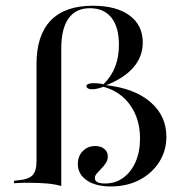

<svg xmlns="http://www.w3.org/2000/svg" viewBox="-20 -651 654 682"><path d="M373.4 11.3Q320.2 11.3 288.3 -10.5Q256.5 -32.3 256.5 -68.5Q256.5 -96.8 274.2 -114.5Q291.9 -132.3 318.5 -132.3Q337.9 -132.3 350.4 -122.2Q362.9 -112.1 362.9 -95.2Q362.9 -82.3 355.6 -71.4Q348.4 -60.5 339.5 -51.6Q330.6 -42.7 323.8 -34.7Q316.9 -26.6 316.9 -18.5Q316.9 0.8 353.2 0.8Q390.3 0.8 418.1 -19.8Q446 -40.3 461.7 -76.2Q477.4 -112.1 477.4 -158.9Q477.4 -227.4 443.1 -276.6Q408.9 -325.8 347.6 -342.7Q336.3 -338.7 326.2 -336.3Q316.1 -333.9 306.5 -333.9Q297.6 -333.9 292.3 -337.1Q287.1 -340.3 287.1 -345.2Q287.1 -350 294 -352.8Q300.8 -355.6 312.9 -355.6Q321 -355.6 329.8 -354.8Q338.7 -354 347.6 -351.6Q375.8 -379.8 389.1 -414.1Q402.4 -448.4 402.4 -491.9Q402.4 -554.8 375.8 -588.3Q349.2 -621.8 299.2 -621.8Q249.2 -621.8 223.4 -585.5Q197.6 -549.2 197.6 -478.2V0V9.7Q175 3.2 147.6 0.8Q120.2 -1.6 88.7 -1.6Q75 -1.6 62.5 -1.6Q50 -1.6 29.8 0V-8.9L43.5 -10.5Q81.5 -13.7 95.6 -28.6Q109.7 -43.5 109.7 -78.2V-423.4Q109.7 -525.8 160.1 -578.2Q210.5 -630.6 309.7 -630.6Q393.5 -630.6 440.3 -596Q487.1 -561.3 487.1 -500Q487.1 -450 454 -411.7Q421 -373.4 357.3 -348.4Q458.1 -337.1 514.5 -288.3Q571 -239.5 571 -165.3Q571 -115.3 545.2 -75Q519.4 -34.7 475 -11.7Q430.6 11.3 373.4 11.3Z"/></svg>

Font: Playfair 144pt SemiExpanded Medium
Style: Regular
Weight: 500
Width: 6
Designer: Claus Eggers Sørensen
Foundry: Claus Eggers Sørensen
Version: Version 2.203